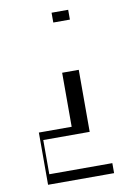

<svg xmlns="http://www.w3.org/2000/svg" viewBox="-92 -627 644 945"><g transform="rotate(-10 230.0 -154.5)"><path d="M317 40H85V211H400V261H70V0H234V-270H317ZM317 -521H234V-570H317Z"/></g></svg>

Font: Facade Sud
Style: Regular
Weight: 100
Designer: Éléonore Fines
Foundry: Velvetyne Type Foundry
Version: Version 1.001;Glyphs 3.2 (3202)